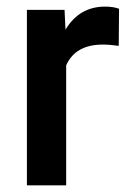

<svg xmlns="http://www.w3.org/2000/svg" viewBox="-20 -558 392 578"><path d="M179.2 -361.3V0H61V-528.3H174.3L177.2 -468.8Q218.8 -538.1 296.4 -538.1Q320.8 -538.1 338.4 -531.7L337.4 -419.9Q311.5 -423.8 289.6 -423.8Q207 -423.8 179.2 -361.3Z"/></svg>

Font: Mardoto Medium
Style: Regular
Weight: 500
Designer: Christian Robertson, Vahan Hovhannisyan
Foundry: Google
Version: Version 1.000